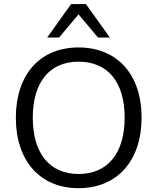

<svg xmlns="http://www.w3.org/2000/svg" viewBox="-20 -939 792 967"><path d="M375.5 8.8C569.6 8.8 693.1 -128.4 693.1 -347.1C693.1 -563.7 570.6 -700 375.5 -700C181.4 -700 59.8 -563.7 59.8 -346.1C59.8 -128.4 182.4 8.8 375.5 8.8ZM375.5 -62.7C229.4 -62.7 145.1 -167.6 145.1 -346.1C145.1 -524.5 229.4 -628.4 375.5 -628.4C523.5 -628.4 607.8 -525.5 607.8 -346.1C607.8 -167.6 522.5 -62.7 375.5 -62.7ZM217.6 -750H277.5L375.5 -866.7L473.5 -750H533.3L412.7 -918.6H338.2Z"/></svg>

Font: LL Pando Sans
Style: Regular
Weight: 400
Designer: Joshua Smith
Foundry: Joshua Smith
Version: Version 1.000;Glyphs 3.2.1 (3258)